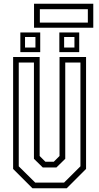

<svg xmlns="http://www.w3.org/2000/svg" viewBox="-20 -1004 529 1024"><path d="M153 0 50 -103V-700H191.5V-172L222 -141.5H267L297.5 -172V-700H439V-103L336 0ZM168 -30H321.5L409 -117V-670.5H328V-157L281 -111H208L161 -157V-670.5H80V-117ZM296.5 -726V-831H402.5V-726ZM88.5 -726V-831H194.5V-726ZM113.5 -750.5H169V-806.5H113.5ZM322 -750.5H377V-806.5H322ZM161.5 -856V-984H477.5V-856ZM192.5 -883.5H448.5V-955H192.5Z"/></svg>

Font: Tourney Condensed Light
Style: Regular
Weight: 300
Width: 3
Designer: Tyler Finck
Foundry: Etcetera Type Co
Version: Version 1.010; ttfautohint (v1.8.3)